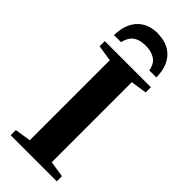

<svg xmlns="http://www.w3.org/2000/svg" viewBox="-278 -906 945 945"><g transform="rotate(45 194.5 -433.5)"><path d="M271 -49 355 -36V0H34V-36L118 -49V-606L34 -619V-655H355V-619L271 -606ZM193 -867V-866Q260 -866 299 -826Q339 -785 340 -708H291Q284 -748 258 -765Q232 -782 192 -782Q152 -782 129 -766Q104 -749 94 -708H45Q47 -784 85 -825Q124 -867 193 -867Z"/></g></svg>

Font: Libra Serif Modern
Style: Bold
Weight: 700
Designer: Stefan Peev, Context Ltd
Foundry: Ascender Corporation
Version: Version 1.000